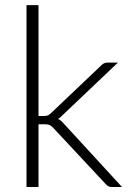

<svg xmlns="http://www.w3.org/2000/svg" viewBox="-20 -748 532 768"><path d="M134 -727.5V-284H157Q164 -284 170.2 -286Q176.5 -288 184 -295.5L383.5 -485Q389 -490.5 394.8 -494Q400.5 -497.5 409.5 -497.5H451.5L232 -289Q227 -284 222.5 -279.8Q218 -275.5 212.5 -272.5Q220.5 -268.5 226 -263Q231.5 -257.5 237.5 -251L468 0H426.5Q419.5 0 414 -2.8Q408.5 -5.5 403 -11.5L194 -235.5Q185.5 -244.5 178.5 -247.8Q171.5 -251 156.5 -251H134V0H86V-727.5Z"/></svg>

Font: Lato TR Light
Style: Regular
Weight: 300
Designer: Lukasz Dziedzic
Foundry: Lukasz Dziedzic
Version: Version 1.104 2013